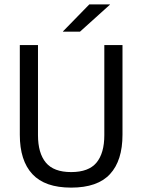

<svg xmlns="http://www.w3.org/2000/svg" viewBox="-20 -845 650 877"><path d="M305 12Q185 12 127.8 -49.8Q70.5 -111.5 70.5 -229.5V-639H153.5V-227.5Q153.5 -145.5 189.5 -102.2Q225.5 -59 305 -59Q385 -59 420.8 -102.2Q456.5 -145.5 456.5 -227.5V-639H539.5V-229.5Q539.5 -111.5 482.5 -49.8Q425.5 12 305 12ZM388 -825H482V-823.5L345.5 -700.5H267.5V-701.5Z"/></svg>

Font: Anek Odia Medium
Style: Regular
Weight: 400
Version: Version 1.003